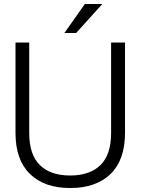

<svg xmlns="http://www.w3.org/2000/svg" viewBox="-20 -934 707 966"><path d="M58 -265V-720H127V-265Q127 -156 180.5 -103.5Q234 -51 333 -51Q432 -51 485.5 -103.5Q539 -156 539 -265V-720H609V-265Q609 -130 536.5 -59Q464 12 333 12Q203 12 130.5 -59Q58 -130 58 -265ZM407 -914H495L363 -768H304Z"/></svg>

Font: Aspekta 300
Style: Regular
Weight: 300
Designer: Ivo Dolenc
Version: Version 2.000